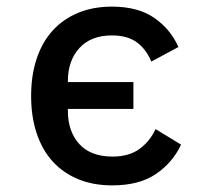

<svg xmlns="http://www.w3.org/2000/svg" viewBox="-20 -548 640 580"><path d="M319 12Q261 12 215.5 -7Q170 -26 138.5 -61Q107 -96 90.5 -146Q74 -196 74 -258Q74 -320 90.5 -370Q107 -420 138.5 -455Q170 -490 215.5 -509Q261 -528 318 -528Q397 -528 446 -494Q495 -460 519 -406L437 -362Q422 -399 393.5 -420Q365 -441 318 -441Q255 -441 220 -403Q185 -365 185 -302V-300H383V-219H185V-214Q185 -151 219.5 -113Q254 -75 320 -75Q369 -75 400.5 -97.5Q432 -120 450 -158L527 -111Q501 -56 450.5 -22Q400 12 319 12Z"/></svg>

Font: IBM Plex Mono Medium
Style: Regular
Weight: 500
Monospace: yes
Designer: Mike Abbink, Paul van der Laan, Pieter van Rosmalen
Foundry: Bold Monday
Version: Version 2.3